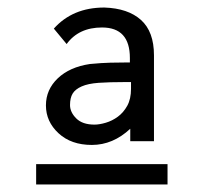

<svg xmlns="http://www.w3.org/2000/svg" viewBox="-20 -642 540 510"><path d="M325 -488Q325 -569 251 -569Q189 -569 157 -525L123 -566Q173 -622 257 -622Q320 -620 354.5 -589Q389 -558 389 -495V-485V-267H326V-300Q280 -257 224 -257Q169 -257 135.5 -288Q102 -319 102 -362Q102 -404 133.5 -434Q165 -464 219 -472Q251 -475 273 -475.5Q295 -476 311 -476H325ZM328 -424H312Q270 -424 242 -422Q214 -420 197 -412.5Q180 -405 173 -393.5Q166 -382 166 -363Q166 -344 182.5 -327.5Q199 -311 231 -311Q244 -311 261 -316Q278 -321 293 -332Q308 -343 318 -361Q328 -379 328 -406ZM76 -206H425V-152H76Z"/></svg>

Font: Inconsolata
Style: Regular
Weight: 400
Designer: Raph Levien, Kirill Tkachev
Foundry: Cyreal
Version: Version 1.013